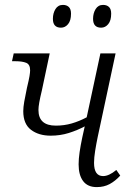

<svg xmlns="http://www.w3.org/2000/svg" viewBox="-20 -754 540 784"><path d="M187 -200Q138 -200 106.5 -224Q75 -248 75 -300Q75 -316 79 -339Q83 -362 90 -395Q98 -428 100.5 -443.5Q103 -459 103 -467Q103 -491 87 -497.5Q71 -504 43 -504H29L36 -536H183L151 -385Q144 -356 140.5 -336.5Q137 -317 137 -305Q137 -241 208 -241Q242 -241 273 -250Q304 -259 334 -275L390 -536H452L379 -195Q373 -166 368.5 -138Q364 -110 364 -89Q364 -35 401 -35Q425 -35 455 -60L471 -37Q451 -15 428 -2.5Q405 10 375 10Q338 10 319.5 -14.5Q301 -39 301 -83Q301 -105 305 -132.5Q309 -160 316 -193L326 -238Q296 -222 261 -211Q226 -200 187 -200ZM393 -641Q360 -641 360 -677Q360 -700 370.5 -717Q381 -734 401 -734Q416 -734 425 -725.5Q434 -717 434 -698Q434 -670 422 -655.5Q410 -641 393 -641ZM229 -641Q196 -641 196 -677Q196 -700 206.5 -717Q217 -734 237 -734Q252 -734 261 -725.5Q270 -717 270 -698Q270 -670 258 -655.5Q246 -641 229 -641Z"/></svg>

Font: Noto Serif SemiCondensed Light
Style: Italic
Weight: 300
Width: 4
Italic angle: -12°
Designer: Monotype Design Team
Foundry: Monotype Imaging Inc.
Version: Version 2.013; ttfautohint (v1.8.4.7-5d5b)